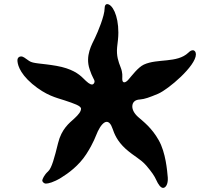

<svg xmlns="http://www.w3.org/2000/svg" viewBox="-20 -821 1040 936"><path d="M775 95C787 95 800 78 798 45C795 11 788 -77 754 -137C720 -198 678 -229 653 -251C633 -269 625 -287 625 -302C625 -322 638 -335 662 -336C686 -338 708 -346 751 -364C800 -385 935 -499 935 -556C935 -568 929 -576 920 -576C913 -576 906 -572 898 -564C843 -512 748 -537 681 -506C652 -492 623 -452 607 -434C592 -416 576 -413 576 -436C576 -450 579 -465 568 -493C557 -521 547 -549 551 -591C554 -615 557 -640 557 -662C557 -748 527 -801 502 -801C495 -801 490 -794 490 -780C490 -744 457 -665 443 -636C429 -606 394 -550 417 -483C429 -445 441 -433 441 -424C441 -416 435 -409 429 -409C418 -409 406 -419 385 -440C364 -461 329 -487 255 -500C180 -513 142 -510 122 -524C102 -538 93 -546 83 -546C73 -546 65 -539 65 -527C65 -514 70 -469 137 -412C205 -355 254 -345 294 -332C342 -316 375 -305 375 -291C375 -278 364 -263 341 -242C319 -222 280 -193 263 -123C246 -54 232 0 214 15C196 31 186 53 186 59C186 64 193 74 204 74C215 74 241 68 277 46C313 24 365 -14 401 -70C437 -126 446 -157 457 -181C470 -208 486 -227 500 -227C511 -227 521 -217 529 -193C537 -170 550 -134 593 -95C636 -57 664 -47 693 -14C721 19 733 37 742 57C751 77 763 95 775 95Z"/></svg>

Font: Teranoptia Furiae
Style: Regular
Weight: 400
Designer: Ariel Martín Pérez
Foundry: Tunera Type Foundry
Version: Version 1.001;FEAKit 1.0